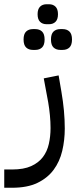

<svg xmlns="http://www.w3.org/2000/svg" viewBox="-80 -644 365 904"><path d="M-60 154H-23Q32 154 67 138Q102 122 122 95.5Q142 69 150 33.5Q158 -2 158 -41Q158 -70 155 -101.5Q152 -133 147 -162L126 -275L196 -289L209 -213Q225 -121 225 -39Q225 16 213 66.5Q201 117 172.5 155.5Q144 194 96.5 217Q49 240 -23 240H-60ZM204 -409Q184 -409 172 -420.5Q160 -432 160 -458Q160 -484 172 -495.5Q184 -507 204 -507H215Q235 -507 247 -495.5Q259 -484 259 -458Q259 -432 247 -420.5Q235 -409 215 -409ZM75 -409Q55 -409 43 -420.5Q31 -432 31 -458Q31 -484 43 -495.5Q55 -507 75 -507H86Q106 -507 118 -495.5Q130 -484 130 -458Q130 -432 118 -420.5Q106 -409 86 -409ZM139 -530Q120 -530 108.5 -541.5Q97 -553 97 -577Q97 -601 108.5 -612.5Q120 -624 139 -624H151Q170 -624 181.5 -612.5Q193 -601 193 -577Q193 -553 181.5 -541.5Q170 -530 151 -530Z"/></svg>

Font: IBM Plex Sans Arabic
Style: Regular
Weight: 400
Designer: Mike Abbink, Paul van der Laan, Pieter van Rosmalen, Wael Morcos, Khajak Apelian
Foundry: Bold Monday
Version: Version 1.1